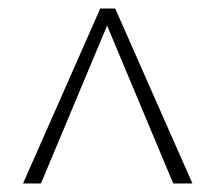

<svg xmlns="http://www.w3.org/2000/svg" viewBox="-20 -430 505 450"><path d="M431 0H386L231 -370L76 0H34L215 -410H250Z"/></svg>

Font: EauTestInfant Light
Style: Regular
Weight: 300
Designer: Christian Thalmann (Catharsis Fonts)
Version: Version 0.001;PS 000.001;hotconv 1.0.88;makeotf.lib2.5.64775